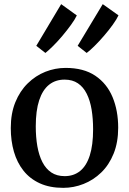

<svg xmlns="http://www.w3.org/2000/svg" viewBox="-20 -895 622 926"><path d="M32 -277.5Q32 -348 54 -402Q76 -456 113.8 -493Q151.5 -530 198.8 -548.8Q246 -567.5 296.5 -567.5Q383.5 -567.5 439.5 -529.8Q495.5 -492 522.8 -426.8Q550 -361.5 550 -279Q550 -208.5 528 -154Q506 -99.5 468.2 -63Q430.5 -26.5 383 -7.8Q335.5 11 285 11Q220 11 172.2 -10.8Q124.5 -32.5 93.5 -71.5Q62.5 -110.5 47.2 -163Q32 -215.5 32 -277.5ZM292 -45.5Q335.5 -45.5 366.2 -70.2Q397 -95 413 -145.2Q429 -195.5 429 -271Q429 -322.5 421.8 -366.5Q414.5 -410.5 398.2 -443Q382 -475.5 355.8 -493.2Q329.5 -511 291.5 -511Q247.5 -511 216.5 -486.2Q185.5 -461.5 169 -411.5Q152.5 -361.5 152.5 -285.5Q152.5 -233.5 160.2 -189.5Q168 -145.5 184.5 -113.2Q201 -81 227.5 -63.2Q254 -45.5 292 -45.5ZM397.5 -640 354.5 -674 475.5 -875 551.5 -821Q543 -802.5 524.2 -776.2Q505.5 -750 482 -722.8Q458.5 -695.5 436.2 -673.5Q414 -651.5 398.5 -640ZM198.5 -640 155 -674 275 -875 350.5 -820.5Q341.5 -801.5 322.5 -775.2Q303.5 -749 280.8 -722Q258 -695 236 -673.2Q214 -651.5 199.5 -640Z"/></svg>

Font: Merriweather 24pt Medium
Style: Regular
Weight: 500
Designer: Eben Sorkin
Foundry: Eben Sorkin
Version: Version 2.100